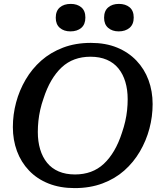

<svg xmlns="http://www.w3.org/2000/svg" viewBox="-20 -948 845 985"><path d="M363 17Q288 17 229 -6.5Q170 -30 129 -73Q88 -116 67 -173Q46 -230 46 -296Q46 -360 62.5 -422Q79 -484 111.5 -539.5Q144 -595 191.5 -637Q239 -679 303 -703.5Q367 -728 446 -728Q522 -728 580.5 -704Q639 -680 680 -637Q721 -594 742 -537Q763 -480 763 -414Q763 -350 746.5 -288Q730 -226 697.5 -170.5Q665 -115 617.5 -73Q570 -31 506 -7Q442 17 363 17ZM444 -657Q400 -657 363 -643.5Q326 -630 296.5 -602.5Q267 -575 243.5 -535Q220 -495 203 -442Q193 -414 186.5 -385Q180 -356 177 -327.5Q174 -299 174 -271Q174 -222 186 -182Q198 -142 221.5 -113Q245 -84 281 -68.5Q317 -53 365 -53Q409 -53 446 -66.5Q483 -80 512.5 -107.5Q542 -135 565.5 -175Q589 -215 606 -268Q616 -297 622.5 -325.5Q629 -354 632 -382.5Q635 -411 635 -439Q635 -488 623 -528Q611 -568 587.5 -597Q564 -626 528 -641.5Q492 -657 444 -657ZM341 -787Q308 -787 287 -805Q266 -823 266 -857Q266 -892 287 -910Q308 -928 343 -928Q376 -928 397 -910.5Q418 -893 418 -858Q418 -823 397 -805Q376 -787 341 -787ZM589 -787Q556 -787 535 -805Q514 -823 514 -857Q514 -892 535 -910Q556 -928 590 -928Q624 -928 645 -910.5Q666 -893 666 -858Q666 -823 644.5 -805Q623 -787 589 -787Z"/></svg>

Font: Roboto Serif Medium
Style: Italic
Weight: 500
Italic angle: -10°
Designer: Greg Gazdowicz
Foundry: Commercial Type
Version: Version 1.008